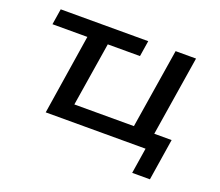

<svg xmlns="http://www.w3.org/2000/svg" viewBox="-108 -650 1071 936"><g transform="rotate(20 428.0 -182.0)"><path d="M658 133 679 0H161L226 -415H45L58 -497H512L499 -415H332L279 -84H588L654 -497H760L694 -83H784L750 133Z"/></g></svg>

Font: Nunito Sans 7pt SemiExpanded Medium
Style: Italic
Weight: 500
Width: 6
Italic angle: -9°
Designer: Vernon Adams
Foundry: Vernon Adams
Version: Version 3.101;gftools[0.9.27]